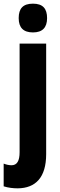

<svg xmlns="http://www.w3.org/2000/svg" viewBox="-53 -788 327 1048"><path d="M49 -689C49 -637 75 -611 127 -611C178 -611 204 -637 204 -689C204 -741 181 -768 127 -768C73 -768 49 -742 49 -689ZM44 240C141 239 199 181 199 53V-550H54V43C54 90 40 114 10 114C-3 114 -18 111 -33 105V229C-8 237 19 240 44 240Z"/></svg>

Font: Noto Sans Lao UI ExtCond ExtBd
Style: Regular
Weight: 800
Width: 2
Designer: Monotype Design Team
Foundry: Monotype Imaging Inc.
Version: Version 2.000